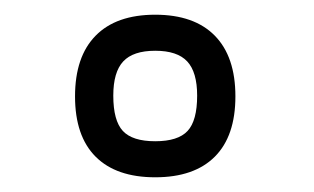

<svg xmlns="http://www.w3.org/2000/svg" viewBox="-20 -689 427 261"><path d="M82 -558Q82 -612 110 -640.5Q138 -669 191 -669Q244 -669 272 -640.5Q300 -612 300 -558Q300 -504 272 -476Q244 -448 191 -448Q138 -448 110 -476Q82 -504 82 -558ZM248 -559Q248 -591 234.5 -605.5Q221 -620 191 -620Q161 -620 147.5 -605.5Q134 -591 134 -559Q134 -525 147 -511Q160 -497 191 -497Q222 -497 235 -511Q248 -525 248 -559Z"/></svg>

Font: XXII Aven Bold
Style: Regular
Weight: 700
Designer: Lecter Johnson
Foundry: Doubletwo Studios
Version: Version 1.001